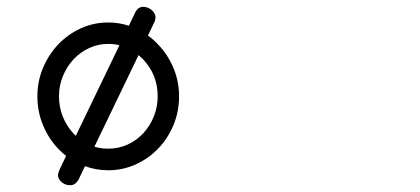

<svg xmlns="http://www.w3.org/2000/svg" viewBox="-20 -488 1244 569"><path d="M300.8 -421.4Q332.5 -421.4 361.8 -411.6L379.4 -448.2Q387.7 -467.8 404.3 -467.8Q412.1 -467.8 418.9 -464.8Q425.8 -461.9 430.7 -457.3Q435.5 -452.6 438.2 -447.3Q440.9 -441.9 440.9 -437Q440.4 -433.1 439.7 -429Q439 -424.8 436.5 -420.4L418.5 -382.8Q434.6 -371.1 448.2 -356.4Q477.1 -326.7 493.9 -286.9Q510.7 -247.1 510.7 -202.6Q510.7 -157.2 494.1 -117.4Q477.5 -77.6 449 -47.9Q420.4 -18.1 382.1 -0.7Q343.8 16.6 300.8 16.6Q264.6 16.6 231.9 4.4L213.9 42Q204.1 61 188 61Q180.2 61 173.6 58.3Q167 55.7 162.1 51.3Q157.2 46.9 154.5 41.7Q151.9 36.6 151.9 31.7Q151.9 24.9 156.7 14.2L175.8 -25.9Q163.6 -35.6 152.3 -47.4Q124 -77.1 107.4 -117.2Q90.8 -157.2 90.8 -202.6Q90.8 -247.6 107.7 -287.4Q124.5 -327.1 153.1 -356.9Q181.6 -386.7 219.7 -404.1Q257.8 -421.4 300.8 -421.4ZM403.8 -312.5Q397.5 -318.8 390.6 -324.7L259.8 -53.2Q279.3 -47.4 300.8 -47.4Q331.5 -47.4 358.2 -59.6Q384.8 -71.8 404.5 -93Q424.3 -114.3 435.8 -142.6Q447.3 -170.9 447.3 -202.6Q447.3 -266.6 403.8 -312.5ZM300.8 -357.9Q271 -357.9 244.4 -345.7Q217.8 -333.5 198 -312.3Q178.2 -291 166.5 -262.7Q154.8 -234.4 154.8 -202.6Q154.8 -170.9 166 -142.8Q177.2 -114.7 196.8 -93.3L204.6 -85.4L334 -354Q317.9 -357.9 300.8 -357.9Z"/></svg>

Font: Erica Type
Style: Italic
Weight: 400
Monospace: yes
Designer: Peter Wiegel
Foundry: Peter Wiegel
Version: Version 1.000 2010 initial release